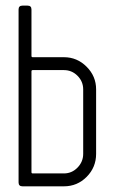

<svg xmlns="http://www.w3.org/2000/svg" viewBox="-20 -656 403 676"><path d="M318.4 -114.3Q318.4 -66.9 285.2 -33.4Q252 0 205.1 0H59.1Q45.4 0 45.4 -13.7V-622.6Q45.4 -636.2 59.1 -636.2H77.1Q90.8 -636.2 90.8 -622.6V-459Q90.8 -454.6 95.2 -454.6H205.1Q251.5 -454.6 284.9 -421.1Q318.4 -387.7 318.4 -341.3ZM272.9 -341.3Q272.9 -369.1 252.9 -389.2Q232.9 -409.2 205.1 -409.2H95.2Q90.8 -409.2 90.8 -404.8V-49.8Q90.8 -45.4 95.2 -45.4H205.1Q232.9 -45.4 252.9 -65.9Q272.9 -86.4 272.9 -114.3Z"/></svg>

Font: GOSTRUS
Style: type A
Weight: 200
Designer: Юрий и Татьяна Кривогуз
Version: Version 01.0